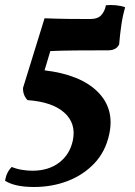

<svg xmlns="http://www.w3.org/2000/svg" viewBox="-40 -576 541 767"><path d="M52 -225 138 -503Q187 -501 231.5 -500.5Q276 -500 320 -500Q351 -500 365 -516Q379 -532 383 -555Q402 -557 423 -555Q444 -553 460 -547Q450 -513 444.5 -474.5Q439 -436 436 -399Q425 -375 392 -375Q319 -375 262.5 -374.5Q206 -374 161 -372L138 -295Q281 -278 350 -209.5Q419 -141 396 -38Q381 30 337 76.5Q293 123 230.5 147Q168 171 96 171Q19 171 -20 146Q-14 111 7 91Q26 99 48 102.5Q70 106 89 106Q154 106 196.5 73.5Q239 41 251 -15Q265 -83 217 -126Q169 -169 70 -176Q51 -196 52 -225Z"/></svg>

Font: Vollkorn
Style: Bold Italic
Weight: 700
Italic angle: -11°
Designer: Friedrich Althausen
Foundry: Friedrich Althausen
Version: Version 5.000; ttfautohint (v1.8.3)